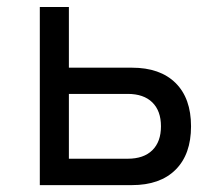

<svg xmlns="http://www.w3.org/2000/svg" viewBox="-20 -538 626 558"><path d="M95.7 0V-517.6H180.2V-341.3H363.3Q445.3 -341.3 490.2 -296.9Q535.2 -252.4 535.2 -170.9Q535.2 -89.4 490.2 -44.7Q445.3 0 363.3 0ZM180.2 -76.7H351.1Q397.5 -76.7 422.6 -101.3Q447.8 -126 447.8 -170.9Q447.8 -215.8 422.6 -240.5Q397.5 -265.1 351.1 -265.1H180.2Z"/></svg>

Font: Cascadia Mono NF SemiLight
Style: Regular
Weight: 350
Monospace: yes
Designer: Aaron Bell
Foundry: Saja Typeworks
Version: Version 2404.023; ttfautohint (v1.8.4)